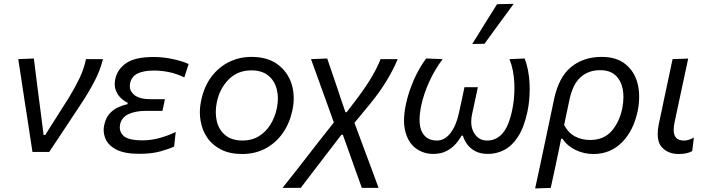

<svg xmlns="http://www.w3.org/2000/svg" viewBox="-20 -812 3789 1026"><path d="M153.5 0Q146.5 -45.5 139 -94.5Q131.5 -143 125 -187L111 -276Q103 -330.5 94.5 -386Q86 -441.5 77.5 -496L161 -499.5Q169.5 -431 180.2 -345.5Q191 -260 201.5 -181.5L213 -90.5H221.5L348.5 -291Q382.5 -347 405.5 -395.2Q428.5 -443.5 439.5 -496H530Q515.5 -436 485 -377.8Q454.5 -319.5 417.5 -263.5Q373.5 -197 330 -131Q286 -65 243 0Z M725.5 10Q644 10 600.2 -13.5Q556.5 -37 543 -72.5Q534 -95 534 -118Q534 -131 537 -144Q545 -181.5 565 -204Q585 -226.5 610.5 -238.2Q636 -250 661 -255L662.5 -263Q645 -270.5 626.8 -287.2Q608.5 -304 599 -329.5Q593 -344.5 593 -362.5Q593 -375.5 596 -389.5Q607.5 -443 655.2 -475.2Q703 -507.5 800.5 -507.5Q852 -507.5 904 -496.2Q956 -485 988 -470L965 -398.5Q923 -418.5 882.5 -426.8Q842 -435 805 -435Q746.5 -435 714.8 -419Q683 -403 675 -366.5Q673.5 -359 673.5 -352Q673.5 -326 695.5 -306.5Q723 -282 784.5 -282H861.5L848 -219.5H758Q705 -219.5 667.5 -202.5Q630 -185.5 621.5 -146.5Q620 -138.5 620 -131Q620 -105.5 639.5 -86.5Q665 -62 742 -62Q789 -62 835.5 -75.2Q882 -88.5 919 -107L910.5 -29Q882.5 -15.5 835.8 -2.8Q789 10 725.5 10Z M1274 11Q1208 11 1161.2 -12.8Q1114.5 -36.5 1087 -77Q1059.5 -117.5 1051.5 -169Q1048 -190 1048 -211.5Q1048 -242.5 1055 -274.5Q1070 -348.5 1109 -400.8Q1148 -453 1203.5 -480.5Q1259 -508 1324 -508Q1409.5 -508 1463.8 -467.8Q1518 -427.5 1538.5 -362.5Q1549.5 -326 1549.5 -287Q1549.5 -255.5 1542.5 -222.5Q1527.5 -152.5 1490.5 -100Q1453.5 -47.5 1398.2 -18.2Q1343 11 1274 11ZM1277 -61Q1326 -61 1363.2 -84Q1400.5 -107 1424.8 -145.8Q1449 -184.5 1459 -232Q1465 -260 1465 -285.5Q1465 -311.5 1459 -334.5Q1447.5 -381 1413.2 -408.5Q1379 -436 1323.5 -436Q1250 -436 1201.8 -387.2Q1153.5 -338.5 1138.5 -265Q1133 -238 1133 -213Q1133 -188 1138.5 -164.5Q1149.5 -118 1184 -89.5Q1218.5 -61 1277 -61Z M1490 192Q1524 148.5 1575 84Q1625.5 19 1685.5 -58L1764 -157.5L1728.5 -256.5Q1707 -316 1685 -377Q1663 -437.5 1642 -496L1728.5 -499.5Q1739.5 -467 1754 -425Q1768 -382.5 1782 -342.5L1804.5 -275L1826 -212.5H1832.5L1892 -290.5Q1941 -356.5 1969.8 -406.5Q1998.5 -456.5 2013.5 -496H2105Q2085.5 -447 2048.5 -384.8Q2011.5 -322.5 1956.5 -255.5L1874 -155.5L1925.5 -17Q1952 54.5 1969.5 101Q1986.5 147 2003 192H1913.5Q1897.5 148 1882 104Q1866.5 60 1850 14L1812 -92H1804.5L1748 -18.5Q1694 52 1655 103Q1616 154 1587 192Z M2295.5 10.5Q2243.5 10.5 2203.2 -18.5Q2163 -47.5 2146.5 -107Q2139 -134.5 2139 -168Q2139 -208 2149.5 -257Q2163.5 -321 2190.8 -383.5Q2218 -446 2257 -499.5L2345.5 -496Q2304.5 -442 2274.5 -376.8Q2244.5 -311.5 2230.5 -246Q2222 -204 2222 -172Q2222 -132 2235 -107Q2258.5 -61 2314.5 -61Q2357 -61 2387.8 -101.8Q2418.5 -142.5 2432.5 -208.5Q2440.5 -245.5 2448 -280Q2455 -314 2462 -346H2533.5Q2526.5 -313 2519 -277.5Q2511 -241.5 2503 -203.5Q2498 -181 2498 -161Q2498 -126.5 2513.5 -101Q2537.5 -61 2583.5 -61Q2631 -61 2664.8 -98.5Q2698.5 -136 2717 -223.5Q2729 -280 2729 -342.5Q2729 -353.5 2728.5 -365Q2725.5 -439.5 2702.5 -496L2783.5 -499.5Q2806.5 -441 2810 -363.5Q2810.5 -349 2810.5 -334.5Q2810.5 -272.5 2798.5 -215.5Q2780.5 -131 2748.2 -81.5Q2716 -32 2674.8 -10.8Q2633.5 10.5 2588 10.5Q2547 10.5 2519.2 -4.5Q2491.5 -19.5 2475.8 -42Q2460 -64.5 2453.5 -87H2446Q2434.5 -64.5 2414.5 -42Q2394.5 -19.5 2365.2 -4.5Q2336 10.5 2295.5 10.5ZM2503.5 -577Q2537 -631 2570 -684Q2603 -737 2636 -789.5L2725 -791.5Q2685 -737.5 2646.2 -684.2Q2607.5 -631 2569 -578Z M2839.5 195Q2851.5 139.5 2863 87Q2874 34.5 2887 -26.5L2941 -282.5Q2965.5 -399.5 3031.8 -453.8Q3098 -508 3195 -508Q3275.5 -508 3323.8 -468Q3372 -428 3388 -362.5Q3395.5 -330 3395.5 -294.5Q3395.5 -258 3387.5 -218.5Q3365.5 -113.5 3303.5 -51.2Q3241.5 11 3151.5 11Q3100.5 11 3055.8 -10.5Q3011 -32 2986 -70.5H2978.5L2969 -23Q2956.5 35 2946 86Q2935 137 2923 192ZM3133.5 -64Q3206.5 -64 3248.2 -111.8Q3290 -159.5 3305 -232Q3311.5 -264 3311.5 -293Q3311.5 -314 3308 -334Q3299.5 -380.5 3269.8 -408.8Q3240 -437 3187 -437Q3124 -437 3082 -399Q3040 -361 3022.5 -276.5L2994.5 -144Q3016.5 -102.5 3052.2 -83.2Q3088 -64 3133.5 -64Z M3607.5 11Q3547.5 11 3515 -27.5Q3494.5 -51.5 3494.5 -95.5Q3494.5 -120.5 3501 -152Q3509 -189.5 3515 -216.5Q3520.5 -243 3526.5 -272.5Q3540.5 -337.5 3551.5 -389.5Q3562.5 -441.5 3574 -496L3657.5 -499Q3638 -409 3622 -333Q3606 -257 3594.5 -204.5L3585 -159.5Q3580 -136.5 3580 -119Q3580 -99.5 3586 -86.5Q3597.5 -61 3635.5 -61Q3659.5 -61 3688 -77L3679 -4.5Q3666.5 2.5 3648.5 6.8Q3630.5 11 3607.5 11Z"/></svg>

Font: Heraclito
Style: Italic
Weight: 400
Italic angle: -12°
Designer: Kostas Bartsokas (font) & Cristiano Sobral (main changes)
Foundry: Kostas Bartsokas (font) & Cristiano Sobral (main changes)
Version: Version 1.00;July 8, 2020;FontCreator 13.0.0.2655 64-bit